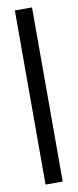

<svg xmlns="http://www.w3.org/2000/svg" viewBox="-83 -730 307 760"><g transform="rotate(-10 70.5 -350.0)"><path d="M36 0V-700H105V0Z"/></g></svg>

Font: Georama ExtraCondensed
Style: Regular
Weight: 400
Width: 2
Designer: Jean-Baptiste Levee
Foundry: Production Type
Version: Version 1.000